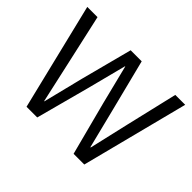

<svg xmlns="http://www.w3.org/2000/svg" viewBox="-145 -939 1180 1180"><g transform="rotate(45 445.5 -349.0)"><path d="M283 0H190L20 -698H109L184 -362L242 -101H244L309 -362L397 -698H493L578 -362L643 -102H646L706 -362L785 -698H871L692 0H599L508 -348L444 -604H442L376 -348Z"/></g></svg>

Font: IBM Plex Sans Var
Style: Regular
Weight: 400
Designer: Mike Abbink, Paul van der Laan, Pieter van Rosmalen
Foundry: Bold Monday
Version: Version 3.000